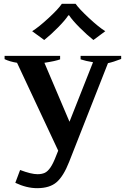

<svg xmlns="http://www.w3.org/2000/svg" viewBox="-20 -790 660 1003"><path d="M211 -581 148 -627Q182 -648 233.5 -695.5Q285 -743 303 -770H375Q393 -744 444.5 -696Q496 -648 530 -627L468 -581Q435 -607 396.5 -645.5Q358 -684 341 -710H337Q321 -685 283 -646.5Q245 -608 211 -581ZM613 -498V-482Q572 -466 544 -460L341 56Q312 130 276 161.5Q240 193 174 193Q119 193 60 165L85 98Q143 120 176 120Q198 120 213.5 113Q229 106 243.5 85Q258 64 274 22L284 -3L69 -462Q31 -468 4 -481V-498H294V-480Q271 -471 212 -462L343 -154L466 -465Q428 -471 401 -480V-498Z"/></svg>

Font: Trirong Bold
Style: Regular
Weight: 700
Designer: Katatrad Team
Foundry: CadsonDemak
Version: Version 1.000